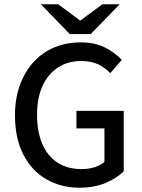

<svg xmlns="http://www.w3.org/2000/svg" viewBox="-20 -865 662 897"><path d="M352 12Q265 12 196.5 -27.5Q128 -67 89 -143Q50 -219 50 -326Q50 -406 73.5 -469Q97 -532 138 -576.5Q179 -621 235 -644Q291 -667 356 -667Q425 -667 472.5 -642Q520 -617 549 -585L495 -523Q471 -549 438.5 -564.5Q406 -580 359 -580Q297 -580 250.5 -549.5Q204 -519 178.5 -463Q153 -407 153 -329Q153 -251 177 -194Q201 -137 247.5 -106Q294 -75 362 -75Q394 -75 422.5 -84Q451 -93 468 -109V-265H337V-347H558V-65Q526 -32 472.5 -10Q419 12 352 12ZM306 -706 171 -845H252L353 -770H357L458 -845H539L404 -706Z"/></svg>

Font: Source Sans 3 ExtraLight Medium
Style: Regular
Weight: 500
Version: Version 3.052;hotconv 1.1.0;makeotfexe 2.6.0